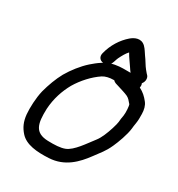

<svg xmlns="http://www.w3.org/2000/svg" viewBox="-208 -1001 1085 1170"><g transform="rotate(30 334.5 -416.0)"><path d="M586.3 -670C588.2 -681.7 585.3 -695.2 578.1 -702.7L570.8 -710.2L556.1 -727.7C540 -746.7 525.1 -776.2 506.3 -800.9C494.6 -816.3 488.6 -831.5 469.7 -850.2C435.9 -881.9 396 -862.7 371.7 -841.7C327.7 -803.7 291.8 -748.6 275.4 -682.4C261.5 -626.6 342.9 -613.4 361.3 -671.4L364.8 -681.5C366.7 -687.2 367.9 -691.9 372.5 -702.8C385.4 -729 397.7 -751.5 413.4 -768.1C428.4 -740.5 448.9 -715.6 464.1 -691.6C476.1 -672.4 488.5 -658.7 498.9 -646.3L505.7 -638.3C512.5 -630.2 523.3 -625 535.3 -625C561.3 -625 582.7 -647 586.3 -670ZM419.7 -576C423.6 -571.4 430.6 -566.2 437.5 -564L463.2 -556.1C492.4 -546.6 511.2 -541.8 532.5 -532.2C548.1 -524.2 555.3 -515.4 572.2 -495.3C575.8 -490.4 580.6 -443.9 576.6 -417.5C573.4 -401.1 571.1 -385 570.1 -369.2C569.3 -361.6 565.1 -343.1 557.4 -318.9C544.2 -276.9 527 -235.4 509.1 -212.1C466.8 -157.7 420.9 -85.5 371.6 -66C342.6 -54.5 300.8 -52.6 254.2 -54C159.7 -57 146.8 -114.2 150.4 -219.7C155.1 -294.9 177.5 -359.1 208.2 -414.4C242 -471.3 290.6 -524.1 341.4 -557.8C359.5 -569.4 386.2 -576 416.6 -576ZM539.5 -665H430.5C414.7 -665 396.2 -663.1 375.6 -659.7C319.1 -650.8 273.1 -612.2 238.7 -582.5C198.1 -546.2 159.4 -496.7 131.4 -448.5C106.6 -403.5 87.1 -350.5 72.9 -297.4C59.9 -243 57.5 -173.6 61.2 -129.9C66.2 -79.2 82 -46.5 109.3 -15.9C151.6 31.6 228.3 38.7 312 34C420.2 28.3 486.6 -41.2 537 -109.7C568.6 -154 589 -173 613.8 -227.8C629.9 -262.9 654.7 -329.3 659.9 -375.1C661.4 -387.5 662 -399.1 665.3 -415.5C668.5 -435.5 669.2 -456.7 668.3 -481.5C667.9 -511.5 661.1 -538 645.7 -557.2C626.3 -581.9 606.6 -600.5 576.5 -615.5C576.6 -616 577.4 -619.4 577.6 -621C581.7 -646.6 562.9 -665 539.5 -665Z"/></g></svg>

Font: Just Breathe
Style: BdObl3
Weight: 400
Foundry: Cannot Into Space Fonts
Version: Version 0.72